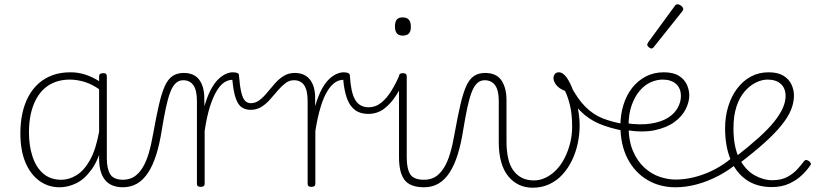

<svg xmlns="http://www.w3.org/2000/svg" viewBox="-20 -856 3848 895"><path d="M258 17Q205 17 163.5 -13Q122 -43 98.5 -99Q75 -155 75 -235Q75 -285 84.5 -328.5Q94 -372 113 -407Q132 -442 160 -467Q188 -492 225 -505.5Q262 -519 309 -519Q345 -519 378.5 -508Q412 -497 448 -474V-436Q409 -464 373.5 -474.5Q338 -485 305 -485Q270 -485 240 -474.5Q210 -464 187 -443.5Q164 -423 148 -393Q132 -363 123.5 -324.5Q115 -286 115 -238Q115 -177 131.5 -126.5Q148 -76 181.5 -47Q215 -18 266 -18Q302 -18 337 -39.5Q372 -61 399.5 -110Q427 -159 442 -242L462 -201Q442 -115 408 -67.5Q374 -20 335 -1.5Q296 17 258 17ZM555 17Q525 17 503.5 8Q482 -1 468.5 -18.5Q455 -36 448.5 -60.5Q442 -85 442 -117V-500Q442 -508 447 -511.5Q452 -515 461 -515Q471 -515 474.5 -511.5Q478 -508 478 -500V-118Q478 -69 494 -43.5Q510 -18 555 -18Q561 -18 565 -12.5Q569 -7 569 -0.5Q569 6 566 11.5Q563 17 555 17Z M551 17Q542 17 537 11.5Q532 6 532.5 -0.5Q533 -7 538 -12.5Q543 -18 551 -18Q582 -18 604 -31.5Q626 -45 643.5 -72.5Q661 -100 673 -140.5Q685 -181 694 -233Q708 -311 720.5 -365.5Q733 -420 747.5 -453Q762 -486 783.5 -501Q805 -516 837 -516Q846 -516 850 -511Q854 -506 853.5 -499Q853 -492 848 -487Q843 -482 834 -482Q814 -482 799.5 -468.5Q785 -455 774 -427Q763 -399 753.5 -354.5Q744 -310 734 -249Q724 -185 708.5 -135.5Q693 -86 671 -52Q649 -18 619.5 -0.5Q590 17 551 17Z M915 15Q906 15 902 11.5Q898 8 898 0V-385Q898 -435 881.5 -458.5Q865 -482 834 -482Q826 -482 822.5 -487Q819 -492 819.5 -499Q820 -506 824.5 -511Q829 -516 836 -516Q856 -516 872.5 -510.5Q889 -505 901.5 -492.5Q914 -480 922 -460Q930 -440 932 -411L933 -361Q947 -409 963.5 -439.5Q980 -470 998 -487Q1016 -504 1033 -511.5Q1050 -519 1065 -519Q1071 -519 1074.5 -513.5Q1078 -508 1077.5 -501.5Q1077 -495 1073.5 -489.5Q1070 -484 1064 -484Q1044 -484 1025.5 -472Q1007 -460 990 -432Q973 -404 958.5 -358.5Q944 -313 934 -246V0Q934 8 929.5 11.5Q925 15 915 15Z M1148 -344Q1126 -344 1108.5 -354.5Q1091 -365 1079.5 -396.5Q1068 -428 1063 -485L1065 -519Q1080 -519 1087 -515.5Q1094 -512 1094 -504Q1098 -453 1105 -424.5Q1112 -396 1123 -385.5Q1134 -375 1149 -375Q1171 -375 1189.5 -389Q1208 -403 1225.5 -424.5Q1243 -446 1261.5 -467Q1280 -488 1302.5 -502Q1325 -516 1354 -516Q1363 -516 1367 -511Q1371 -506 1371 -499Q1371 -492 1365 -487Q1359 -482 1350 -482Q1328 -482 1310 -468Q1292 -454 1274.5 -433.5Q1257 -413 1238.5 -392Q1220 -371 1198 -357.5Q1176 -344 1148 -344Z M1431 15Q1422 15 1418 11.5Q1414 8 1414 0V-385Q1414 -435 1398 -458.5Q1382 -482 1350 -482Q1343 -482 1339 -487Q1335 -492 1335.5 -499Q1336 -506 1340.5 -511Q1345 -516 1353 -516Q1373 -516 1389 -510.5Q1405 -505 1418 -492.5Q1431 -480 1439 -460Q1447 -440 1449 -411V-361Q1463 -409 1479.5 -439.5Q1496 -470 1514 -487Q1532 -504 1549.5 -511.5Q1567 -519 1582 -519Q1588 -519 1591.5 -513.5Q1595 -508 1594.5 -501.5Q1594 -495 1590.5 -489.5Q1587 -484 1581 -484Q1561 -484 1542.5 -472Q1524 -460 1506.5 -432Q1489 -404 1475 -358.5Q1461 -313 1450 -246V0Q1450 8 1445.5 11.5Q1441 15 1431 15Z M1696 -325Q1659 -325 1634.5 -343.5Q1610 -362 1597 -398.5Q1584 -435 1580 -486L1581 -519Q1596 -519 1603 -515.5Q1610 -512 1611 -504Q1613 -466 1619 -437.5Q1625 -409 1635.5 -391Q1646 -373 1662 -364.5Q1678 -356 1697 -356Q1731 -356 1757.5 -377.5Q1784 -399 1805.5 -434.5Q1827 -470 1843 -508Q1846 -513 1853.5 -511.5Q1861 -510 1867.5 -505Q1874 -500 1871 -493Q1852 -452 1827.5 -413Q1803 -374 1771 -349.5Q1739 -325 1696 -325Z M1958 17Q1923 17 1899.5 7.5Q1876 -2 1863.5 -20.5Q1851 -39 1845.5 -64.5Q1840 -90 1840 -123V-500Q1840 -508 1844.5 -511.5Q1849 -515 1857 -515Q1867 -515 1871.5 -511.5Q1876 -508 1876 -500V-123Q1876 -70 1892 -44Q1908 -18 1958 -18Q1965 -18 1968 -12.5Q1971 -7 1971 -0.5Q1971 6 1968 11.5Q1965 17 1958 17ZM1857 -690Q1838 -690 1829.5 -701Q1821 -712 1821 -733Q1821 -754 1829.5 -764.5Q1838 -775 1857 -775Q1876 -775 1885.5 -764.5Q1895 -754 1895 -733Q1896 -711 1886.5 -700.5Q1877 -690 1857 -690Z M1956 17Q1947 17 1942 11.5Q1937 6 1937.5 -0.5Q1938 -7 1943 -12.5Q1948 -18 1956 -18Q1987 -18 2009 -31.5Q2031 -45 2048.5 -72.5Q2066 -100 2078 -140.5Q2090 -181 2099 -233Q2113 -311 2125.5 -365.5Q2138 -420 2152.5 -453Q2167 -486 2188.5 -501Q2210 -516 2242 -516Q2251 -516 2255 -511Q2259 -506 2258.5 -499Q2258 -492 2253 -487Q2248 -482 2239 -482Q2219 -482 2204.5 -468.5Q2190 -455 2179 -427Q2168 -399 2158.5 -354.5Q2149 -310 2139 -249Q2129 -185 2113.5 -135.5Q2098 -86 2076 -52Q2054 -18 2024.5 -0.5Q1995 17 1956 17Z M2463 19Q2428 19 2399.5 5.5Q2371 -8 2349.5 -34Q2328 -60 2316.5 -100Q2305 -140 2305 -192V-385Q2305 -435 2288 -458.5Q2271 -482 2239 -482Q2230 -482 2225.5 -487Q2221 -492 2221.5 -499Q2222 -506 2227.5 -511Q2233 -516 2241 -516Q2264 -516 2282.5 -509Q2301 -502 2313.5 -486.5Q2326 -471 2333.5 -446.5Q2341 -422 2341 -389V-198Q2341 -154 2348.5 -119.5Q2356 -85 2372.5 -62Q2389 -39 2413 -27Q2437 -15 2469 -15Q2498 -15 2525 -28.5Q2552 -42 2574 -65Q2596 -88 2612 -119.5Q2628 -151 2637.5 -188Q2647 -225 2647 -265Q2647 -322 2637.5 -362.5Q2628 -403 2614 -432Q2586 -443 2573 -460Q2560 -477 2560 -492Q2560 -503 2566.5 -511Q2573 -519 2585 -519Q2604 -519 2621.5 -494.5Q2639 -470 2652.5 -431Q2666 -392 2674 -349.5Q2682 -307 2682 -272Q2682 -229 2673 -187Q2664 -145 2646 -108Q2628 -71 2602 -42.5Q2576 -14 2541 2.5Q2506 19 2463 19Z M2884 -247Q2821 -259 2772.5 -279.5Q2724 -300 2685 -339Q2646 -378 2615 -446Q2610 -455 2615 -461.5Q2620 -468 2628 -468.5Q2636 -469 2638 -460Q2672 -395 2708.5 -358.5Q2745 -322 2789 -304.5Q2833 -287 2888 -278Q2895 -277 2898 -271.5Q2901 -266 2900 -260Q2899 -254 2894.5 -250Q2890 -246 2884 -247Z M2895 -282Q2966 -272 3015 -280Q3064 -288 3094.5 -307.5Q3125 -327 3139.5 -354Q3154 -381 3154 -408Q3154 -445 3131 -465Q3108 -485 3069 -485Q3041 -485 3013 -472.5Q2985 -460 2962 -433Q2939 -406 2924.5 -365.5Q2910 -325 2910 -270Q2910 -199 2931 -151Q2952 -103 2985 -73.5Q3018 -44 3056 -31.5Q3094 -19 3128 -19Q3138 -19 3142.5 -13Q3147 -7 3147 -0.5Q3147 6 3142.5 11.5Q3138 17 3128 17Q3055 17 2996.5 -18Q2938 -53 2905 -117.5Q2872 -182 2872 -270Q2872 -321 2886 -366.5Q2900 -412 2926.5 -446Q2953 -480 2990.5 -499.5Q3028 -519 3074 -519Q3118 -519 3144 -503Q3170 -487 3181.5 -462Q3193 -437 3193 -411Q3193 -380 3176 -346.5Q3159 -313 3123.5 -287Q3088 -261 3032 -249Q2976 -237 2895 -250Z M3129 17Q3120 17 3115.5 12Q3111 7 3111 0Q3111 -7 3115.5 -13Q3120 -19 3129 -19Q3197 -19 3269 -47Q3341 -75 3403 -130L3424 -101Q3381 -64 3331 -37.5Q3281 -11 3229.5 3Q3178 17 3129 17Z M3016 -630Q3011 -630 3004 -636Q2997 -642 2997 -648Q2997 -650 2998.5 -652.5Q3000 -655 3001 -658L3126 -829Q3129 -833 3132 -834.5Q3135 -836 3139 -836Q3144 -836 3150 -832.5Q3156 -829 3160.5 -824Q3165 -819 3165 -814Q3165 -811 3164 -809Q3163 -807 3161 -804L3027 -636Q3023 -630 3016 -630Z M3578 16Q3508 16 3459.5 -17.5Q3411 -51 3385.5 -112.5Q3360 -174 3360 -258Q3360 -312 3374.5 -359.5Q3389 -407 3416 -443Q3443 -479 3480 -499Q3517 -519 3563 -519Q3606 -519 3632 -503Q3658 -487 3669.5 -462Q3681 -437 3681 -411Q3681 -378 3667.5 -344.5Q3654 -311 3624 -273.5Q3594 -236 3546.5 -193Q3499 -150 3430 -97L3407 -123Q3472 -174 3517 -214.5Q3562 -255 3589 -289Q3616 -323 3629 -352.5Q3642 -382 3642 -408Q3642 -445 3619.5 -465Q3597 -485 3558 -485Q3532 -485 3504 -471.5Q3476 -458 3451.5 -430Q3427 -402 3413 -359Q3399 -316 3399 -258Q3399 -169 3427 -116Q3455 -63 3496.5 -39.5Q3538 -16 3580 -16Q3623 -16 3651.5 -32Q3680 -48 3699 -69.5Q3718 -91 3729 -106Q3734 -111 3739.5 -110Q3745 -109 3751 -105Q3756 -101 3759 -95.5Q3762 -90 3756 -84Q3744 -65 3719.5 -41Q3695 -17 3659.5 -0.5Q3624 16 3578 16Z"/></svg>

Font: Playwrite HR Lijeva Thin
Style: Regular
Weight: 250
Designer: Veronika Burian, José Scaglione
Foundry: TypeTogether
Version: Version 1.002